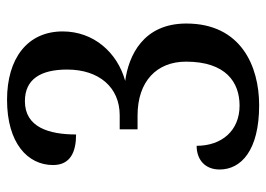

<svg xmlns="http://www.w3.org/2000/svg" viewBox="-128 -636 774 559"><g transform="rotate(-90 259.5 -357.0)"><path d="M232 10C346 10 470 -43 470 -202C470 -328 376 -370 303 -380C386 -403 447 -472 447 -562C447 -665 368 -724 248 -724C122 -724 58 -664 58 -590C58 -539 97 -523 147 -523C147 -602 168 -672 244 -672C308 -672 336 -626 336 -549C336 -456 284 -396 203 -396H162V-344H202C302 -344 359 -288 359 -203C359 -87 299 -47 231 -47C158 -47 114 -99 114 -172C74 -172 45 -148 45 -105C45 -43 100 10 232 10Z"/></g></svg>

Font: Noto Serif Myanmar SemiCondensed Medium
Style: Regular
Weight: 500
Width: 4
Designer: Ben Mitchell and the Monotype Design Team
Foundry: Monotype Imaging Inc.
Version: Version 2.106